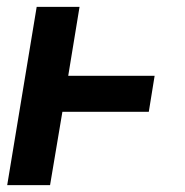

<svg xmlns="http://www.w3.org/2000/svg" viewBox="-20 -540 540 560"><path d="M1 0 87 -520H212L179 -319H431L414 -214H162L126 0Z"/></svg>

Font: Iosevka SS04 Extrabold Oblique
Style: Regular
Weight: 800
Italic angle: -9°
Monospace: yes
Designer: Belleve Invis
Foundry: Belleve Invis
Version: Version 19.0.0; ttfautohint (v1.8.4)